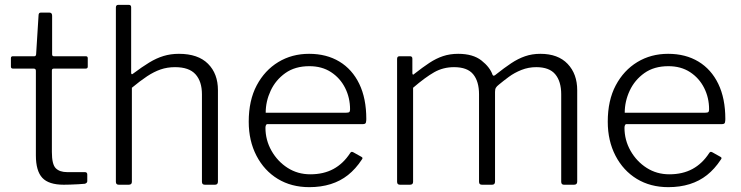

<svg xmlns="http://www.w3.org/2000/svg" viewBox="-20 -762 3056 792"><path d="M202 -479Q194 -479 194 -471V-135Q194 -84 210 -68Q226 -52 257 -52H330Q335 -52 337.5 -49.5Q340 -47 340 -42V-15Q340 -7 330 -4Q321 -3 303.5 -2Q286 -1 269 -0.5Q252 0 243 0Q181 0 154.5 -28.5Q128 -57 128 -121V-470Q128 -479 119 -479H34Q25 -479 25 -487V-522Q25 -530 33 -530H122Q128 -530 129 -538L139 -698Q139 -710 148 -710H184Q195 -710 195 -697V-538Q195 -530 202 -530H334Q342 -530 342 -522V-487Q342 -479 333 -479Z M470 0Q458 0 458 -12V-731Q458 -742 468 -742H511Q521 -742 521 -732V-462Q521 -457 523.5 -456Q526 -455 530 -459Q566 -486 595.5 -504Q625 -522 654.5 -531Q684 -540 718 -540Q797 -540 838 -499Q879 -458 879 -390V-13Q879 0 867 0H825Q819 0 816 -3Q813 -6 813 -12V-373Q813 -426 786.5 -455.5Q760 -485 702 -485Q670 -485 642.5 -475.5Q615 -466 587 -447.5Q559 -429 524 -400V-12Q524 0 511 0H470Z M1075 -235Q1075 -184 1100 -140Q1125 -96 1166.5 -69.5Q1208 -43 1260 -43Q1315 -43 1355.5 -65Q1396 -87 1424 -130Q1427 -135 1430 -135.5Q1433 -136 1437 -134L1471 -115Q1479 -111 1472 -103Q1447 -65 1415.5 -40Q1384 -15 1344 -2.5Q1304 10 1256 10Q1182 10 1126 -24Q1070 -58 1038 -119.5Q1006 -181 1006 -260Q1006 -348 1039 -410Q1072 -472 1128 -506Q1184 -540 1255 -540Q1327 -540 1380 -508Q1433 -476 1462 -416Q1491 -356 1491 -271Q1491 -264 1489.5 -257Q1488 -250 1477 -250H1082Q1079 -250 1077 -245.5Q1075 -241 1075 -235ZM1407 -297Q1418 -297 1421 -300Q1424 -303 1424 -311Q1424 -359 1403.5 -399.5Q1383 -440 1345.5 -464.5Q1308 -489 1256 -489Q1197 -489 1157 -460.5Q1117 -432 1096.5 -388Q1076 -344 1076 -297Z M1630 0Q1618 0 1618 -12V-519Q1618 -530 1628 -530H1671Q1681 -530 1681 -520V-461Q1681 -456 1683 -454.5Q1685 -453 1690 -458Q1723 -484 1751 -502.5Q1779 -521 1807.5 -530.5Q1836 -540 1870 -540Q1931 -540 1966 -512.5Q2001 -485 2012 -453Q2014 -449 2018 -450Q2022 -451 2026 -455Q2060 -482 2088.5 -501Q2117 -520 2146 -530Q2175 -540 2209 -540Q2282 -540 2321.5 -498.5Q2361 -457 2361 -390V-13Q2361 0 2348 0H2306Q2301 0 2298 -3Q2295 -6 2295 -12V-373Q2295 -426 2270.5 -455.5Q2246 -485 2192 -485Q2160 -485 2131 -473.5Q2102 -462 2079 -445Q2056 -428 2038 -413Q2029 -406 2025.5 -400Q2022 -394 2022 -383V-13Q2022 0 2010 0H1968Q1962 0 1959 -3Q1956 -6 1956 -12V-373Q1956 -426 1932 -455.5Q1908 -485 1853 -485Q1808 -485 1771 -464Q1734 -443 1684 -400V-12Q1684 0 1671 0H1630Z M2556 -235Q2556 -184 2581 -140Q2606 -96 2647.5 -69.5Q2689 -43 2741 -43Q2796 -43 2836.5 -65Q2877 -87 2905 -130Q2908 -135 2911 -135.5Q2914 -136 2918 -134L2952 -115Q2960 -111 2953 -103Q2928 -65 2896.5 -40Q2865 -15 2825 -2.5Q2785 10 2737 10Q2663 10 2607 -24Q2551 -58 2519 -119.5Q2487 -181 2487 -260Q2487 -348 2520 -410Q2553 -472 2609 -506Q2665 -540 2736 -540Q2808 -540 2861 -508Q2914 -476 2943 -416Q2972 -356 2972 -271Q2972 -264 2970.5 -257Q2969 -250 2958 -250H2563Q2560 -250 2558 -245.5Q2556 -241 2556 -235ZM2888 -297Q2899 -297 2902 -300Q2905 -303 2905 -311Q2905 -359 2884.5 -399.5Q2864 -440 2826.5 -464.5Q2789 -489 2737 -489Q2678 -489 2638 -460.5Q2598 -432 2577.5 -388Q2557 -344 2557 -297Z"/></svg>

Font: Libre Franklin Thin Light
Style: Regular
Weight: 300
Version: Version 3.000